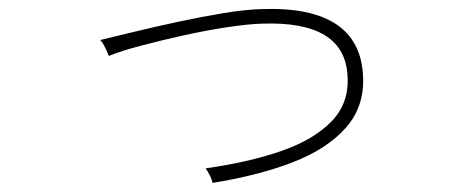

<svg xmlns="http://www.w3.org/2000/svg" viewBox="-20 -447 1040 422"><path d="M447 -45Q446 -52 441.5 -61Q437 -70 432 -77Q525 -90 596.5 -114.5Q668 -139 707.5 -179Q747 -219 744 -277Q740 -402 555 -395Q524 -394 478 -387Q432 -380 382.5 -369Q333 -358 289.5 -346.5Q246 -335 219 -324Q218 -328 211.5 -341.5Q205 -355 200 -359Q229 -366 274.5 -377Q320 -388 371 -399Q422 -410 470.5 -418Q519 -426 554 -427Q772 -435 778 -278Q781 -212 739.5 -165.5Q698 -119 622.5 -90Q547 -61 447 -45Z"/></svg>

Font: Zen Kaku Gothic New Light
Style: Regular
Weight: 300
Designer: Yoshimichi Ohira
Foundry: Positype
Version: Version 1.002